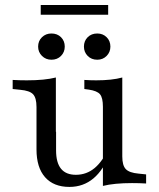

<svg xmlns="http://www.w3.org/2000/svg" viewBox="-20 -733 634 767"><path d="M203.2 -413.7V-206.5H125.8V-305.6Q125.8 -341.9 112.1 -356.5Q98.4 -371 61.3 -374.2L30.6 -377.4V-413.7Q45.2 -412.9 58.9 -412.5Q72.6 -412.1 87.1 -412.1Q122.6 -412.1 151.6 -414.9Q180.6 -417.7 203.2 -423.4ZM204 -206.5V-132.3Q204 -83.1 223.8 -58.9Q243.5 -34.7 283.1 -34.7Q325.8 -34.7 358.5 -62.1Q391.1 -89.5 414.5 -143.5L419.4 -122.6Q394.4 -54.8 353.6 -20.6Q312.9 13.7 257.3 13.7Q194.4 13.7 160.1 -25Q125.8 -63.7 125.8 -136.3V-206.5ZM391.1 0V-206.5H468.5V-108.1Q468.5 -71.8 482.7 -57.3Q496.8 -42.7 533.1 -39.5L563.7 -36.3V0Q549.2 -0.8 535.9 -1.2Q522.6 -1.6 507.3 -1.6Q472.6 -1.6 443.1 1.2Q413.7 4 391.1 9.7ZM468.5 -413.7V-206.5H391.1V-306.5Q391.1 -342.7 379.4 -356.5Q367.7 -370.2 334.7 -375L316.9 -377.4V-413.7Q330.6 -412.9 341.5 -412.5Q352.4 -412.1 364.5 -412.1Q395.2 -412.1 421.4 -414.9Q447.6 -417.7 468.5 -423.4ZM368.5 -494.4Q345.2 -494.4 330.2 -509.7Q315.3 -525 315.3 -546.8Q315.3 -569.4 330.2 -584.3Q345.2 -599.2 368.5 -599.2Q391.1 -599.2 406 -584.3Q421 -569.4 421 -546.8Q421 -525 406 -509.7Q391.1 -494.4 368.5 -494.4ZM185.5 -494.4Q162.9 -494.4 147.6 -509.7Q132.3 -525 132.3 -546.8Q132.3 -569.4 147.6 -584.3Q162.9 -599.2 185.5 -599.2Q208.9 -599.2 223.8 -584.3Q238.7 -569.4 238.7 -546.8Q238.7 -525 223.8 -509.7Q208.9 -494.4 185.5 -494.4ZM142.7 -674.2V-712.9H412.1V-674.2Z"/></svg>

Font: Playfair 9pt
Style: Regular
Weight: 400
Designer: Claus Eggers Sørensen
Foundry: Claus Eggers Sørensen
Version: Version 2.203